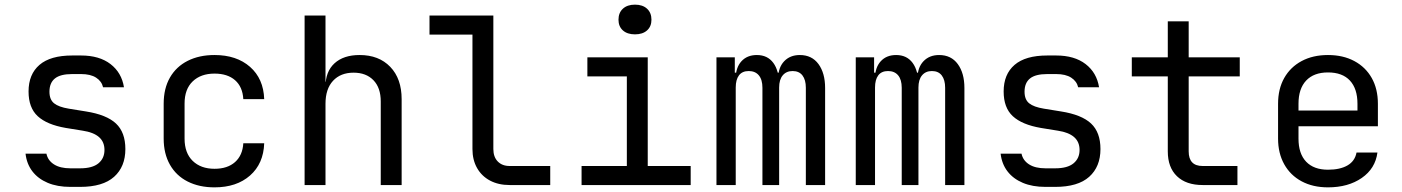

<svg xmlns="http://www.w3.org/2000/svg" viewBox="-20 -797 6040 827"><path d="M283 8Q227 8 185.5 -9.5Q144 -27 119.5 -59Q95 -91 90 -135H180Q186 -106 212.5 -89Q239 -72 283 -72H325Q378 -72 404 -93.5Q430 -115 430 -151Q430 -186 406.5 -206.5Q383 -227 337 -234L263 -246Q182 -260 142.5 -296.5Q103 -333 103 -403Q103 -477 150 -517.5Q197 -558 291 -558H329Q408 -558 456 -521Q504 -484 514 -421H424Q418 -447 394 -462.5Q370 -478 329 -478H291Q240 -478 216.5 -459Q193 -440 193 -402Q193 -368 213 -352Q233 -336 276 -329L350 -317Q439 -303 479.5 -265Q520 -227 520 -155Q520 -79 471.5 -35.5Q423 8 325 8Z M904 10Q838 10 788.5 -15Q739 -40 712 -87.5Q685 -135 685 -200V-350Q685 -416 712 -463Q739 -510 788.5 -535Q838 -560 904 -560Q999 -560 1057 -509Q1115 -458 1118 -370H1028Q1025 -423 992.5 -451.5Q960 -480 904 -480Q845 -480 810 -446.5Q775 -413 775 -351V-200Q775 -138 810 -104Q845 -70 904 -70Q960 -70 992.5 -99Q1025 -128 1028 -180H1118Q1115 -92 1057 -41Q999 10 904 10Z M1292 0V-730H1382V-550V-445H1401L1382 -424Q1382 -489 1421 -524.5Q1460 -560 1529 -560Q1612 -560 1661 -509Q1710 -458 1710 -370V0H1620V-360Q1620 -419 1588.5 -451.5Q1557 -484 1503 -484Q1447 -484 1414.5 -449Q1382 -414 1382 -350V0Z M2175 0Q2127 0 2091 -19Q2055 -38 2035 -73Q2015 -108 2015 -155V-648H1830V-730H2105V-155Q2105 -121 2124 -101.5Q2143 -82 2175 -82H2350V0Z M2485 0V-82H2680V-468H2510V-550H2770V-82H2955V0ZM2715 -649Q2682 -649 2663 -666Q2644 -683 2644 -712Q2644 -742 2663 -759.5Q2682 -777 2715 -777Q2748 -777 2767 -759.5Q2786 -742 2786 -712Q2786 -683 2767 -666Q2748 -649 2715 -649Z M3066 0V-550H3145V-484H3163L3149 -460Q3149 -506 3173.5 -533Q3198 -560 3240 -560Q3286 -560 3311 -526Q3336 -492 3336 -430L3309 -484H3351L3332 -460Q3332 -506 3357.5 -533Q3383 -560 3425 -560Q3477 -560 3505.5 -521Q3534 -482 3534 -418V0H3451V-419Q3451 -453 3436.5 -472Q3422 -491 3394 -491Q3367 -491 3351.5 -472.5Q3336 -454 3336 -420V0H3264V-419Q3264 -454 3248.5 -472.5Q3233 -491 3205 -491Q3177 -491 3163 -472.5Q3149 -454 3149 -420V0Z M3666 0V-550H3745V-484H3763L3749 -460Q3749 -506 3773.5 -533Q3798 -560 3840 -560Q3886 -560 3911 -526Q3936 -492 3936 -430L3909 -484H3951L3932 -460Q3932 -506 3957.5 -533Q3983 -560 4025 -560Q4077 -560 4105.5 -521Q4134 -482 4134 -418V0H4051V-419Q4051 -453 4036.5 -472Q4022 -491 3994 -491Q3967 -491 3951.5 -472.5Q3936 -454 3936 -420V0H3864V-419Q3864 -454 3848.5 -472.5Q3833 -491 3805 -491Q3777 -491 3763 -472.5Q3749 -454 3749 -420V0Z M4483 8Q4427 8 4385.5 -9.5Q4344 -27 4319.5 -59Q4295 -91 4290 -135H4380Q4386 -106 4412.5 -89Q4439 -72 4483 -72H4525Q4578 -72 4604 -93.5Q4630 -115 4630 -151Q4630 -186 4606.5 -206.5Q4583 -227 4537 -234L4463 -246Q4382 -260 4342.5 -296.5Q4303 -333 4303 -403Q4303 -477 4350 -517.5Q4397 -558 4491 -558H4529Q4608 -558 4656 -521Q4704 -484 4714 -421H4624Q4618 -447 4594 -462.5Q4570 -478 4529 -478H4491Q4440 -478 4416.5 -459Q4393 -440 4393 -402Q4393 -368 4413 -352Q4433 -336 4476 -329L4550 -317Q4639 -303 4679.5 -265Q4720 -227 4720 -155Q4720 -79 4671.5 -35.5Q4623 8 4525 8Z M5160 0Q5089 0 5049.5 -38Q5010 -76 5010 -145V-468H4855V-550H5010V-705H5100V-550H5320V-468H5100V-145Q5100 -82 5160 -82H5310V0Z M5700 10Q5635 10 5586.5 -16Q5538 -42 5511.5 -89.5Q5485 -137 5485 -200V-350Q5485 -414 5511.5 -461Q5538 -508 5586.5 -534Q5635 -560 5700 -560Q5765 -560 5813.5 -534Q5862 -508 5888.5 -461Q5915 -414 5915 -350V-253H5573V-200Q5573 -135 5606 -100.5Q5639 -66 5700 -66Q5752 -66 5784 -84.5Q5816 -103 5823 -140H5913Q5904 -71 5845.5 -30.5Q5787 10 5700 10ZM5827 -313V-350Q5827 -415 5794.5 -450Q5762 -485 5700 -485Q5639 -485 5606 -450Q5573 -415 5573 -350V-321H5834Z"/></svg>

Font: JetBrains Mono Zero
Style: Regular-Zero
Weight: 400
Designer: Philipp Nurullin, Konstantin Bulenkov
Foundry: JetBrains
Version: Version 2.211